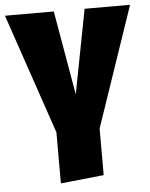

<svg xmlns="http://www.w3.org/2000/svg" viewBox="-69 -578 664 850"><g transform="rotate(-5 263.0 -153.5)"><path d="M167 227V0L-15 -534H202L267 -160L339 -534H541L359 0V207Z"/></g></svg>

Font: Trujillo Black
Style: Regular
Weight: 900
Designer: Fira Sans original fonts by bBox Type GmbH, Carrois Corporate GbR, & Edenspiekermann AG / Changes by Cristiano Sobral
Foundry: Fira Sans original fonts by bBox Type GmbH, Carrois Corporate GbR, & Edenspiekermann AG / Changes by Cristiano Sobral
Version: Version 4.301;July 28, 2020;FontCreator 13.0.0.2655 64-bit